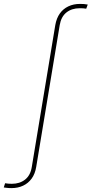

<svg xmlns="http://www.w3.org/2000/svg" viewBox="-147 -762 476 997"><path d="M-86.9 214.8Q-94.7 214.8 -101.3 214.4Q-107.9 213.9 -114.5 213.1Q-121.1 212.4 -127.4 211.4L-120.6 189.5Q-111.3 190.9 -103.5 191.7Q-95.7 192.4 -85.4 192.4Q-44.4 192.4 -16.6 170.4Q11.2 148.4 18.1 105L140.1 -631.8Q146.5 -668 163.8 -692.1Q181.2 -716.3 208 -729Q234.9 -741.7 268.1 -741.7Q279.3 -741.7 289.1 -741Q298.8 -740.2 308.6 -738.3L300.8 -716.8Q292.5 -718.3 284.9 -718.8Q277.3 -719.2 266.6 -719.2Q225.6 -719.2 198 -697.3Q170.4 -675.3 163.1 -631.8L41 105Q35.2 140.6 17.6 165Q0 189.5 -26.9 202.1Q-53.7 214.8 -86.9 214.8Z"/></svg>

Font: Inter 24pt Thin
Style: Italic
Weight: 250
Italic angle: -9.3988°
Version: Version 4.001;git-66647c0bb